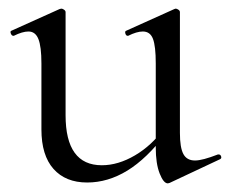

<svg xmlns="http://www.w3.org/2000/svg" viewBox="-20 -415 533 445"><path d="M76 -115V-268Q76 -307 69 -324.5Q62 -342 46 -342Q32 -342 12 -332H11Q7 -332 5 -337.5Q3 -343 7 -344L118 -394L122 -395Q125 -395 128.5 -392.5Q132 -390 132 -387V-148Q132 -32 216 -32Q254 -32 293 -55Q332 -78 360 -117L365 -106Q320 -47 275 -19.5Q230 8 182 8Q132 8 104 -23.5Q76 -55 76 -115ZM432 -43Q449 -43 485 -57H487Q491 -57 492.5 -52.5Q494 -48 490 -46L373 9L369 10Q359 10 350 -13Q341 -36 341 -73V-268Q341 -308 334.5 -325Q328 -342 311 -342Q297 -342 277 -332H276Q272 -332 270.5 -337.5Q269 -343 273 -344L384 -394L387 -395Q390 -395 393.5 -392.5Q397 -390 397 -387V-107Q397 -73 405 -58Q413 -43 432 -43Z"/></svg>

Font: Cormorant
Style: Regular
Weight: 400
Designer: Christian Thalmann (Catharsis Fonts)
Foundry: Catharsis Fonts
Version: Version 4.000